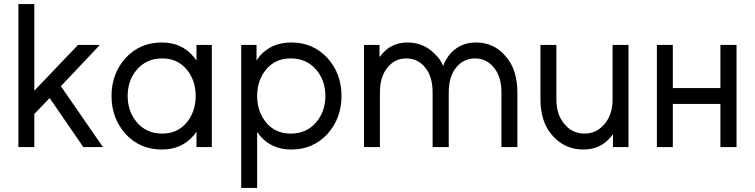

<svg xmlns="http://www.w3.org/2000/svg" viewBox="-20 -720 3695 940"><path d="M70 0H148V-162L223 -240L388 0H484L278 -298L469 -500H362L148 -276V-700H70Z M942 -500V-423Q938 -428 934.5 -434Q931 -440 926 -444Q869 -512 772 -512Q665 -512 595 -436Q526 -360 526 -250Q526 -141 595 -64Q665 12 772 12Q870 12 927 -56Q932 -60 935 -65.5Q938 -71 942 -76V0H1017V-500ZM774 -434Q848 -434 893 -381Q915 -355 926.5 -322.5Q938 -290 938 -250Q938 -211 926.5 -178Q915 -145 893 -119Q848 -66 774 -66Q699 -66 652 -119Q605 -173 605 -250Q605 -328 652 -381Q699 -434 774 -434Z M1236 -500V-424Q1240 -429 1243.5 -434.5Q1247 -440 1251 -445Q1309 -512 1406 -512Q1513 -512 1583 -436Q1652 -360 1652 -250Q1652 -141 1583 -64Q1513 12 1406 12Q1311 12 1254 -54Q1251 -58 1247 -63.5Q1243 -69 1239 -74V200H1161V-500ZM1403 -66Q1479 -66 1526 -119Q1573 -173 1573 -250Q1573 -328 1526 -381Q1479 -434 1403 -434Q1329 -434 1284 -381Q1239 -328 1239 -250Q1239 -173 1284 -119Q1329 -66 1403 -66Z M2513 0V-266Q2513 -322 2499 -366.5Q2485 -411 2456 -444Q2399 -512 2311 -512Q2225 -512 2175 -445Q2168 -435 2161 -423Q2154 -411 2150 -397Q2144 -410 2137 -422Q2130 -434 2120 -444Q2062 -512 1975 -512Q1894 -512 1846 -450Q1845 -448 1842.5 -446Q1840 -444 1838 -441V-500H1762V0H1840V-267Q1840 -345 1877 -389Q1913 -434 1969 -434Q2026 -434 2062 -389Q2098 -345 2098 -267V0H2177V-267Q2177 -345 2213 -389Q2249 -434 2305 -434Q2362 -434 2398 -389Q2435 -345 2435 -267V0Z M2626 -500V-234Q2626 -179 2640.5 -134Q2655 -89 2685 -56Q2745 12 2836 12Q2919 12 2970 -49Q2972 -52 2975 -55.5Q2978 -59 2981 -63V0H3057V-500H2979V-233Q2979 -158 2939 -112Q2900 -66 2842 -66Q2782 -66 2744 -112Q2704 -158 2704 -233V-500Z M3196 0H3274V-211H3507V0H3586V-500H3507V-289H3274V-500H3196Z"/></svg>

Font: Unageo
Style: Regular
Weight: 400
Designer: Richard Sepsi
Foundry: Richard Sepsi
Version: Version 2.000